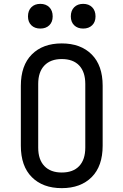

<svg xmlns="http://www.w3.org/2000/svg" viewBox="-20 -965 640 995"><path d="M300 10Q202 10 145 -47Q88 -104 88 -210V-520Q88 -626 145 -683Q202 -740 300 -740Q398 -740 455 -683Q512 -626 512 -521V-210Q512 -104 455 -47Q398 10 300 10ZM300 -71Q359 -71 390.5 -104.5Q422 -138 422 -200V-530Q422 -592 390.5 -625.5Q359 -659 300 -659Q242 -659 210 -625.5Q178 -592 178 -530V-200Q178 -138 210 -104.5Q242 -71 300 -71ZM411 -817Q382 -817 364.5 -834Q347 -851 347 -880Q347 -910 364.5 -927.5Q382 -945 411 -945Q440 -945 457.5 -927.5Q475 -910 475 -880Q475 -851 457.5 -834Q440 -817 411 -817ZM189 -817Q160 -817 142.5 -834Q125 -851 125 -880Q125 -910 142.5 -927.5Q160 -945 189 -945Q218 -945 235.5 -927.5Q253 -910 253 -880Q253 -851 235.5 -834Q218 -817 189 -817Z"/></svg>

Font: JetBrainsMonoNL NFM
Style: Regular
Weight: 400
Monospace: yes
Designer: Philipp Nurullin, Konstantin Bulenkov
Foundry: JetBrains
Version: Version 2.304; ttfautohint (v1.8.4.7-5d5b);Nerd Fonts 3.3.0